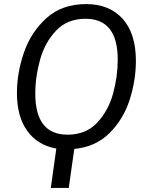

<svg xmlns="http://www.w3.org/2000/svg" viewBox="-20 -720 727 941"><path d="M344 10 317 201H229L256 8Q165 -8 114 -78Q63 -148 63 -264Q63 -363 97.5 -463Q132 -563 208 -631.5Q284 -700 402 -700Q516 -700 581 -628Q646 -556 646 -422Q646 -326 615.5 -231Q585 -136 517 -68Q449 0 344 10ZM557 -428Q557 -628 399 -628Q310 -628 255 -570Q200 -512 176.5 -428Q153 -344 153 -261Q153 -60 311 -60Q401 -60 456 -118.5Q511 -177 534 -261Q557 -345 557 -428Z"/></svg>

Font: FiraGO Book
Style: Italic
Weight: 350
Italic angle: -8°
Designer: bBox Type GmbH
Foundry: bBox Type GmbH
Version: Version 1.001